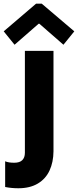

<svg xmlns="http://www.w3.org/2000/svg" viewBox="-63 -800 421 1036"><path d="M-35.2 209V70.3Q-17.1 78.1 13.7 78.1Q43.5 78.1 57.4 64Q71.3 49.8 71.3 24.4V-525.4H225.6V16.6Q225.1 75.2 204.3 120.1Q183.6 165 141.1 190.4Q98.6 215.8 36.1 215.8Q-1 215.8 -35.2 209ZM-43 -630.9 131.8 -780.3H162.1L337.9 -630.9L279.3 -558.6L149.4 -671.9H145.5L15.6 -558.6Z"/></svg>

Font: Reddit Sans Chocolate ExtraBold
Style: Regular
Weight: 800
Designer: Stephen Hutchings
Foundry: Reddit
Version: Version 1.011